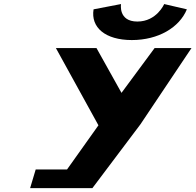

<svg xmlns="http://www.w3.org/2000/svg" viewBox="-20 -943 979 961"><path d="M801.8 -922.7C801.8 -922.7 764.3 -835.2 667.6 -835.2C570.9 -835.2 585.8 -922.7 585.8 -922.7L448.3 -896.3C433.5 -805.4 507.2 -742.5 639.9 -742.5C772.6 -742.5 877.9 -805.4 915.3 -896.3ZM259.7 -702.5 472.7 -315.8 315.5 -94.8H158.7L130.7 -1.3H249H442.4L683 -320.9L938.5 -702.5H753.9L588.1 -478.2L462.9 -702.5Z"/></svg>

Font: Hussar
Style: BdSuprExtOblThree
Weight: 700
Foundry: Cannot Into Space Fonts
Version: Version 2.00